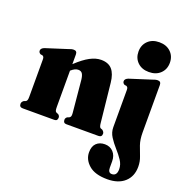

<svg xmlns="http://www.w3.org/2000/svg" viewBox="-158 -831 1169 1214"><g transform="rotate(20 426.0 -224.5)"><path d="M238.5 -435V-370Q288 -416.5 327 -437.2Q366 -458 401 -458Q450.5 -458 475.5 -429.2Q500.5 -400.5 506.5 -343L534 -82.5Q536.5 -54.5 545.5 -50L557.5 -45.5Q571.5 -35 571.5 -22.5Q571.5 0 548 0H332.5Q311.5 0 311.5 -22.5Q311.5 -35 322.5 -42.5L335 -47.5Q341.5 -50.5 344.5 -57.5Q347.5 -64.5 346 -80L325.5 -297Q322.5 -323.5 314 -336.5Q305.5 -349.5 286.5 -349.5Q264.5 -349.5 239.5 -327L238.5 -326V-82.5Q238.5 -65.5 240.8 -58Q243 -50.5 249.5 -47.5L262 -42.5Q273 -34.5 273 -22.5Q273 0 252 0H39Q16 0 16 -22.5Q16 -36 29.5 -45.5L41.5 -50Q47.5 -53 50.2 -59.8Q53 -66.5 53 -82.5V-333.5Q53 -345 50.2 -350Q47.5 -355 41 -358L29 -359.5Q15 -366.5 15 -380Q15 -395.5 36.5 -404.5L176 -449Q192 -455 200.2 -457Q208.5 -459 216.5 -459Q238.5 -459 238.5 -435ZM709 -488.5Q661.5 -488.5 632.8 -516.5Q604 -544.5 604 -588.5Q604 -632.5 632.8 -660.5Q661.5 -688.5 709 -688.5Q757 -688.5 786 -660.5Q815 -632.5 815 -588.5Q815 -544.5 786 -516.5Q757 -488.5 709 -488.5ZM803.5 -116Q803.5 -68 815.5 -33.5Q827.5 1 839.8 31.5Q852 62 852 97.5Q852 162.5 810 200.5Q768 238.5 694 238.5Q611 238.5 569.5 202.2Q528 166 528 117Q528 76.5 549.5 56Q571 35.5 606 35.5Q641 35.5 663 59.2Q685 83 685 121.5V164.5Q685 198 710 198Q744 198 744 153.5Q744 122 725 93.8Q706 65.5 681 37.8Q656 10 637 -19.8Q618 -49.5 618 -84V-333.5Q618 -345 615.2 -350Q612.5 -355 606 -358L594 -359.5Q580 -366.5 580 -380Q580 -395.5 601.5 -404.5L741 -449Q757 -455 765.2 -457Q773.5 -459 781.5 -459Q803.5 -459 803.5 -435Z"/></g></svg>

Font: Fraunces 144pt Soft Black
Style: Regular
Weight: 900
Version: Version 1.000;[b76b70a41]